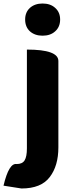

<svg xmlns="http://www.w3.org/2000/svg" viewBox="-80 -851 423 1092"><path d="M42 221 -60 205Q-29 74 15 82Q47 82 60 61Q73 40 73 -7V-569Q252 -569 252 -504V-13Q252 92 203 156Q154 221 42 221ZM162 -648Q118 -648 90 -673Q63 -698 63 -740Q63 -781 90 -806Q118 -831 162 -831Q207 -831 234 -806Q262 -781 262 -740Q262 -698 234 -673Q207 -648 162 -648Z"/></svg>

Font: Swei Half Moon CJK SC
Style: Black
Weight: 900
Version: Version 2.071